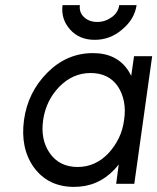

<svg xmlns="http://www.w3.org/2000/svg" viewBox="-20 -720 616 752"><path d="M505 -500 494 -423Q491 -428 488 -434Q485 -440 482 -444Q437 -512 344 -512Q242 -512 166 -436Q89 -359 74 -250Q59 -139 113 -64Q169 12 270 12Q364 12 428 -56Q432 -60 436.5 -65.5Q441 -71 445 -76L435 0H506L576 -500ZM335 -434Q406 -434 442 -381Q459 -355 465.5 -322Q472 -289 466 -250Q461 -211 445 -178.5Q429 -146 404 -119Q353 -66 284 -66Q213 -66 175 -120Q138 -173 149 -250Q160 -326 212 -380Q265 -434 335 -434ZM225 -700Q218 -646 254 -605Q290 -564 351 -564Q412 -564 459 -605Q507 -645 515 -700H447Q443 -671 418 -653Q392 -634 361 -634Q329 -634 309 -653Q289 -672 293 -700Z"/></svg>

Font: Unageo
Style: Regular-Italic
Weight: 400
Designer: Richard Sepsi
Foundry: Richard Sepsi
Version: Version 2.000